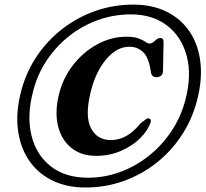

<svg xmlns="http://www.w3.org/2000/svg" viewBox="-20 -771 893 834"><path d="M351.5 43.5Q268 43.5 205 11.8Q142 -20 104.2 -77Q66.5 -134 57.5 -210.8Q48.5 -287.5 72.5 -377.5Q94.5 -460 141 -528.5Q187.5 -597 252.8 -647Q318 -697 396 -724Q474 -751 559 -751Q641.5 -751 703.8 -720.2Q766 -689.5 803.8 -633.2Q841.5 -577 850.5 -500.5Q859.5 -424 835.5 -333Q813 -248 766.2 -178.8Q719.5 -109.5 654.8 -59.8Q590 -10 512.8 16.8Q435.5 43.5 351.5 43.5ZM362 1Q434 1 501.5 -23.8Q569 -48.5 626 -93.8Q683 -139 724.2 -200.5Q765.5 -262 785 -336Q813.5 -443 791.2 -527.2Q769 -611.5 705.8 -660Q642.5 -708.5 548.5 -708.5Q474 -708.5 405.8 -684Q337.5 -659.5 280.8 -614.8Q224 -570 183.2 -509Q142.5 -448 124 -375.5Q95.5 -267.5 116.8 -182.2Q138 -97 201.2 -48Q264.5 1 362 1ZM634 -239Q622.5 -204 589 -170.8Q555.5 -137.5 506 -115.8Q456.5 -94 397.5 -94Q333 -94 290 -128.5Q247 -163 232 -223.8Q217 -284.5 236.5 -363Q254 -433 298.2 -489.5Q342.5 -546 403 -578.8Q463.5 -611.5 529 -611.5Q562.5 -611.5 581.8 -604.2Q601 -597 611.5 -589.5Q622 -582 630 -582Q641 -582 653.2 -594Q665.5 -606 675.5 -606Q684.5 -606 687.5 -601.2Q690.5 -596.5 690.5 -585L688 -462.5Q688 -438.5 662.5 -436Q641 -434 636 -454.5Q627 -520.5 602.2 -544.2Q577.5 -568 542 -568Q487.5 -568 441.5 -513.8Q395.5 -459.5 374 -372Q348 -267.5 374.8 -215Q401.5 -162.5 462 -162.5Q532.5 -162.5 589.5 -234.5Q604.5 -246 612.5 -252Q620.5 -258 627.5 -256.5Q638.5 -252.5 634 -239Z"/></svg>

Font: Fraunces 72pt S050 SemiBold
Style: Italic
Weight: 600
Italic angle: -16°
Version: Version 1.000; ttfautohint (v1.8.3)